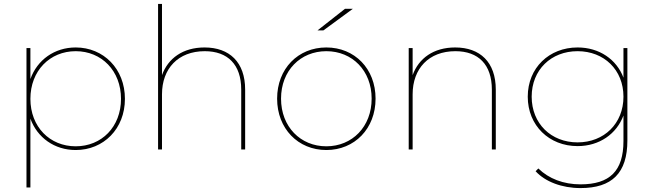

<svg xmlns="http://www.w3.org/2000/svg" viewBox="-20 -762 3334 979"><path d="M366 -16C234 -16 135 -115 135 -258C135 -401 234 -501 366 -501C498 -501 597 -401 597 -258C597 -115 498 -16 366 -16ZM135 -157C170 -60 258 3 366 3C508 3 617 -105 617 -258C617 -411 508 -520 366 -520C258 -520 170 -457 135 -359V-517H115V194H135Z M1023 -520C913 -520 837 -465 806 -379V-742H786V0H806V-281C806 -412 888 -501 1024 -501C1141 -501 1210 -433 1210 -305V0H1230V-305C1230 -445 1150 -520 1023 -520Z M1644 3C1788 3 1895 -106 1895 -259C1895 -412 1788 -520 1644 -520C1500 -520 1393 -412 1393 -259C1393 -106 1500 3 1644 3ZM1644 -16C1512 -16 1413 -116 1413 -259C1413 -402 1512 -501 1644 -501C1776 -501 1875 -402 1875 -259C1875 -116 1776 -16 1644 -16ZM1629 -607 1779 -717H1739L1599 -607Z M2301 -520C2191 -520 2115 -465 2084 -379V-517H2064V0H2084V-281C2084 -412 2166 -501 2302 -501C2419 -501 2488 -433 2488 -305V0H2508V-305C2508 -445 2428 -520 2301 -520Z M2925 -36C2790 -36 2691 -132 2691 -269C2691 -406 2790 -501 2925 -501C3060 -501 3159 -406 3159 -269C3159 -132 3060 -36 2925 -36ZM2925 -17C3036 -17 3124 -79 3159 -173V-43C3159 110 3089 178 2940 178C2853 178 2778 149 2725 97L2711 111C2760 165 2846 197 2940 197C3100 197 3179 121 3179 -46V-517H3159V-366C3124 -459 3036 -520 2925 -520C2780 -520 2671 -416 2671 -269C2671 -122 2780 -17 2925 -17Z"/></svg>

Font: Montserrat-Alt1 Thin
Style: Regular
Weight: 100
Designer: Differentunic
Foundry: Differentunic
Version: Version 7.222